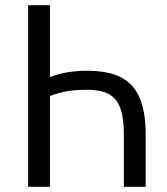

<svg xmlns="http://www.w3.org/2000/svg" viewBox="-20 -718 640 738"><path d="M88 0H172V-349C215 -365 254 -373 314 -373C422 -373 456 -326 456 -198V0H540V-198C540 -366 482 -446 317 -446C261 -446 213 -438 177 -423H172V-698H88Z"/></svg>

Font: IBM Mono
Style: Regular
Weight: 400
Monospace: yes
Designer: Mike Abbink, Paul van der Laan, Pieter van Rosmalen
Foundry: Bold Monday
Version: Version 2.3